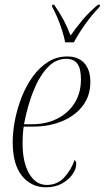

<svg xmlns="http://www.w3.org/2000/svg" viewBox="-20 -786 445 816"><path d="M175 10Q113 10 73.5 -38.5Q34 -87 34 -182Q34 -227 44 -277.5Q54 -328 73 -375.5Q92 -423 120 -461.5Q148 -500 184.5 -523Q221 -546 266 -546Q313 -546 338.5 -517.5Q364 -489 364 -438Q364 -378 331 -335.5Q298 -293 243 -270.5Q188 -248 121 -248H81Q79 -241 77.5 -219Q76 -197 76 -177Q76 -96 104 -48Q132 0 179 0Q223 0 252.5 -31.5Q282 -63 297 -106Q300 -104 302 -100Q304 -96 304 -88Q304 -68 288 -45Q272 -22 243.5 -6Q215 10 175 10ZM116 -258Q176 -258 223 -281.5Q270 -305 297 -348Q324 -391 324 -449Q324 -495 308.5 -515.5Q293 -536 261 -536Q217 -536 182 -499Q147 -462 122 -399.5Q97 -337 82 -258ZM257 -606Q253 -628 244 -656.5Q235 -685 223.5 -712Q212 -739 201 -758L202 -766H210Q235 -730 250.5 -700.5Q266 -671 280 -635Q301 -665 328.5 -698.5Q356 -732 396 -766H405L404 -758Q369 -721 341 -681.5Q313 -642 294 -606Z"/></svg>

Font: Noto Serif Display Condensed ExtraLight
Style: Italic
Weight: 200
Width: 3
Italic angle: -12°
Designer: Monotype Design Team
Foundry: Monotype Imaging Inc.
Version: Version 2.009